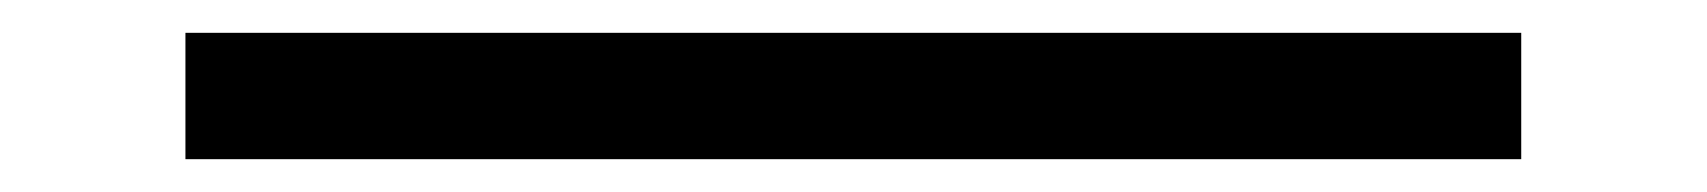

<svg xmlns="http://www.w3.org/2000/svg" viewBox="-20 -419 1040 117"><path d="M93 -322V-399H907V-322Z"/></svg>

Font: M PLUS 2
Style: Regular
Weight: 400
Designer: Coji Morishita
Foundry: UNDERFOREST DESIGN
Version: Version 1.001